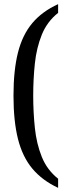

<svg xmlns="http://www.w3.org/2000/svg" viewBox="-20 -778 324 925"><path d="M260 127Q183 91 135.5 34Q88 -23 66.5 -109Q45 -195 45 -317Q45 -439 66.5 -524.5Q88 -610 135.5 -666.5Q183 -723 260 -758V-716Q207 -674 181.5 -611Q156 -548 148 -472.5Q140 -397 140 -317Q140 -238 148 -161.5Q156 -85 181.5 -22Q207 41 260 83Z"/></svg>

Font: Noto Serif Myanmar ExtraCondensed
Style: Regular
Weight: 400
Width: 2
Designer: Ben Mitchell and the Monotype Design Team
Foundry: Monotype Imaging Inc.
Version: Version 2.106; ttfautohint (v1.8.4.7-5d5b)